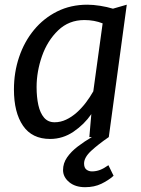

<svg xmlns="http://www.w3.org/2000/svg" viewBox="-20 -584 602 818"><path d="M193.5 8Q116.5 8 78 -48.4Q39.4 -104.7 39.4 -202.7Q39.4 -276.1 61.5 -341.2Q83.5 -406.4 124.8 -456.5Q166.2 -506.6 223.8 -535.3Q281.4 -564 352.5 -564Q376.9 -564 406.7 -559.3Q436.4 -554.6 461.2 -547L520.1 -564L443.5 0H360.6L369.1 -97.8Q338.9 -54 293.3 -23Q247.6 8 193.5 8ZM212.6 -63.1Q237.9 -63.1 261.5 -74.2Q285.1 -85.2 306.3 -104Q327.5 -122.8 345.5 -146.4Q363.5 -170.1 377.5 -194.9L417.3 -484.4Q381.9 -498.6 339.4 -498.6Q273.6 -498.6 227.9 -454.8Q182 -410.8 158.9 -344.9Q135.9 -278.9 135.9 -213.1Q135.9 -170.2 143.4 -136.3Q151 -102.4 167.8 -82.7Q184.6 -63.1 212.6 -63.1ZM342.5 213.5Q300.5 213.5 274.5 191.8Q248.6 170.1 248.6 140.5Q248.6 111.3 265.9 86.4Q283.3 61.4 311.5 40Q339.7 18.5 371.4 0L416.5 -26.1L443.5 0Q398.9 30.6 368.5 58.6Q338.2 86.7 338.2 112.6Q338.2 130.6 348.1 138.4Q358 146.2 371.7 146.2Q389.6 146.2 406.2 139.9Q422.9 133.5 441.9 119.8L463.9 164.9Q442.1 184.3 412 198.9Q381.9 213.5 342.5 213.5Z"/></svg>

Font: Merriweather Sans Variable Regular
Style: Italic
Weight: 300
Italic angle: -8°
Designer: Eben Sorkin
Foundry: Eben Sorkin
Version: Version 2.001